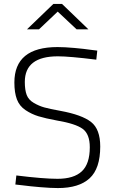

<svg xmlns="http://www.w3.org/2000/svg" viewBox="-20 -947 581 975"><path d="M474 -690 469 -644Q332 -661 274 -661Q106 -661 106 -531Q106 -490 115.5 -465Q125 -440 151.5 -424.5Q178 -409 205 -401.5Q232 -394 287 -384Q396 -364 442.5 -327.5Q489 -291 489 -203Q489 -91 435 -41.5Q381 8 274 8Q239 8 185 3.5Q131 -1 94 -6L58 -10L63 -56Q201 -39 272 -39Q355 -39 395.5 -77Q436 -115 436 -199Q436 -266 400 -292.5Q364 -319 269 -335Q210 -346 175.5 -356.5Q141 -367 110 -387.5Q79 -408 66 -442Q53 -476 53 -528Q53 -708 272 -708Q307 -708 357.5 -703.5Q408 -699 441 -694ZM117 -798 251 -927H295L429 -798H369L273 -888L178 -798Z"/></svg>

Font: TitilliumText
Style: Light
Weight: 300
Designer: Accademia di Belle Arti di Urbino and others
Foundry: Accademia di Belle Arti di Urbino and others.
Version: Version 60.001